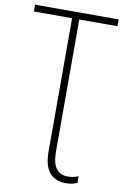

<svg xmlns="http://www.w3.org/2000/svg" viewBox="-97 -770 646 999"><g transform="rotate(10 226.5 -270.5)"><path d="M325 173C348 173 369 168 383 161V126C368 132 351 137 328 137C276 137 245 104 245 21V-678H447V-714H5V-678H207V28C207 126 248 173 325 173Z"/></g></svg>

Font: Noto Sans SemiCondensed ExtraLight
Style: Regular
Weight: 200
Width: 4
Designer: Monotype Design Team
Foundry: Monotype Imaging Inc.
Version: Version 2.013